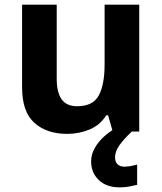

<svg xmlns="http://www.w3.org/2000/svg" viewBox="-20 -566 697 826"><path d="M579 -546V0H465L445 -70H437Q411 -28 365.5 -9Q320 10 269 10Q181 10 128 -37.5Q75 -85 75 -190V-546H224V-227Q224 -169 245 -139Q266 -109 312 -109Q380 -109 405 -155.5Q430 -202 430 -289V-546ZM475 111Q475 131 486 141Q497 151 514 151Q530 151 545 148Q560 145 570 142V229Q554 233 536 236.5Q518 240 494 240Q438 240 405 208.5Q372 177 372 128Q372 99 387 72Q402 45 426.5 22.5Q451 0 482 -17L547 0Q513 32 494 58.5Q475 85 475 111Z"/></svg>

Font: Noto Sans NKo Unjoined
Style: Bold
Weight: 700
Designer: Monotype Design Team
Foundry: Monotype Imaging Inc.
Version: Version 2.004